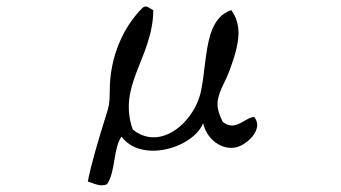

<svg xmlns="http://www.w3.org/2000/svg" viewBox="-20 -498 1040 586"><path d="M765 -117C765 -125 762 -133 756 -141C736 -141 714 -115 688 -115C679 -115 670 -118 660 -126C649 -147 644 -164 644 -180C644 -215 666 -243 681 -284C695 -322 707 -360 708 -395C708 -421 702 -445 686 -467C652 -456 633 -428 622 -392C606 -340 605 -273 593 -218C578 -148 513 -76 445 -79C425 -80 404 -87 385 -103C362 -169 376 -223 396 -276C418 -334 447 -392 448 -467C438 -471 426 -485 415 -474C360 -420 314 -328 315 -218C315 -181 311 -168 303 -144C282 -76 259 -1 248 56C266 61 286 74 307 64C334 22 325 -45 351 -81C373 -51 407 -39 444 -38C509 -37 581 -74 600 -122C609 -80 647 -43 693 -47C723 -50 765 -84 765 -117Z"/></svg>

Font: Yuji Syuku Std R
Style: Regular
Weight: 400
Designer: Kataoka Yuji
Foundry: Kinuta Font Factory
Version: Version 3.000;hotconv 1.0.111;makeotfexe 2.5.65597